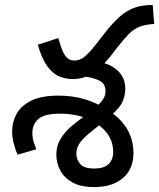

<svg xmlns="http://www.w3.org/2000/svg" viewBox="-20 -745 644 777"><path d="M361 12Q306 12 272.5 -7Q239 -26 223.5 -56Q208 -86 208 -119Q208 -155 225 -183Q242 -211 269 -234Q296 -257 326 -278Q336 -286 340 -289.5Q344 -293 349 -297Q381 -321 394 -338.5Q407 -356 407 -375Q407 -403 388 -415.5Q369 -428 325 -435L359 -498Q405 -493 433 -476.5Q461 -460 474 -437Q487 -414 487 -390Q487 -341 461 -310Q435 -279 397 -250Q359 -221 335 -200.5Q311 -180 300 -162Q289 -144 289 -122Q289 -100 304.5 -81.5Q320 -63 362 -63Q400 -63 419 -80.5Q438 -98 438 -130Q438 -176 409.5 -210.5Q381 -245 332.5 -265Q284 -285 224 -285Q160 -285 135.5 -263.5Q111 -242 111 -207Q111 -187 116.5 -170Q122 -153 127 -141L51 -119Q42 -139 35.5 -165Q29 -191 29 -213Q29 -250 46.5 -283Q64 -316 105 -337Q146 -358 217 -358Q272 -358 321.5 -344Q371 -330 419 -297Q468 -267 494 -223.5Q520 -180 520 -125Q520 -61 477.5 -24.5Q435 12 361 12ZM275 -425Q246 -425 219.5 -436Q193 -447 171 -477.5Q149 -508 133 -564L216 -591Q231 -536 245 -518Q259 -500 281 -500Q301 -500 318.5 -512.5Q336 -525 368 -565L399 -605Q433 -649 461.5 -675Q490 -701 522 -713Q554 -725 598 -725L604 -648Q569 -646 545.5 -637Q522 -628 502.5 -608.5Q483 -589 457 -556L434 -526Q406 -490 381 -468Q356 -446 330.5 -435.5Q305 -425 275 -425Z"/></svg>

Font: hextelugu15
Style: Book
Weight: 400
Designer: Jelle Bosma - Monotype Design Team
Foundry: Monotype Imaging Inc.
Version: Version 2.003